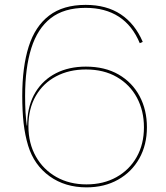

<svg xmlns="http://www.w3.org/2000/svg" viewBox="-20 -780 697 807"><path d="M343.5 -5Q415 -5 469.5 -35.5Q524 -66 554.5 -120Q585 -174 585 -245Q585 -314.5 555.5 -369.5Q526 -424.5 471.2 -456.2Q416.5 -488 341 -488Q270.5 -488 216 -459.2Q161.5 -430.5 130.5 -377Q99.5 -323.5 99.5 -249L96.5 -221.5L88.5 -252.5H94L94.5 -268Q97.5 -340.5 129.2 -392.5Q161 -444.5 215.2 -472.2Q269.5 -500 341 -500Q421 -500 478.5 -466.8Q536 -433.5 566.8 -375.8Q597.5 -318 597.5 -245Q597.5 -171 565.5 -114Q533.5 -57 476.2 -24.8Q419 7.5 343.5 7.5ZM343.5 7.5Q253.5 7.5 188.5 -39.2Q123.5 -86 98.5 -167Q85 -211 79.2 -262.2Q73.5 -313.5 73.5 -376.5Q73.5 -498.5 100.5 -584Q127.5 -669.5 186.5 -714.5Q245.5 -759.5 340 -759.5Q427.5 -759.5 487.5 -719.8Q547.5 -680 580 -604L567.5 -598.5Q536.5 -673 479.2 -710Q422 -747 340 -747Q249 -747 193.2 -703.5Q137.5 -660 111.5 -577.2Q85.5 -494.5 85.5 -376.5Q85.5 -342 87.2 -308.5Q89 -275 95.5 -229L99.5 -249Q99.5 -177.5 130.8 -122.2Q162 -67 217 -36Q272 -5 343.5 -5Z"/></svg>

Font: Hepta Slab ExtraLight Thin
Style: Regular
Weight: 250
Version: Version 1.102